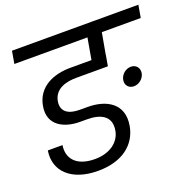

<svg xmlns="http://www.w3.org/2000/svg" viewBox="-132 -871 1016 1017"><g transform="rotate(-20 376.0 -363.0)"><path d="M583.6 -341.9C612.7 -341.9 639.8 -364.7 645.1 -393.1C650.1 -422.2 631.5 -445 602.4 -445C573 -445 545.9 -422.2 540.9 -393.1C535.6 -364.7 554.2 -341.9 583.6 -341.9ZM252.2 14.3C391.3 14.3 472 -54.4 489.6 -151.5C511.6 -275 418.1 -323.1 313.8 -323.1C298 -323.1 282 -323.1 269.6 -323.1C213.7 -323.1 166.3 -343.8 176.8 -405.6C189.5 -474.4 257.1 -488.6 312.7 -488.6H489.2L499.8 -549.2H298.9C208.3 -549.2 112.3 -513.3 94.1 -408.1C75.1 -299 168.2 -262.5 248.9 -262.5C260.9 -262.5 275.7 -262.5 289.4 -262.5C360.3 -262.5 424.8 -237.8 409.9 -154.5C399.6 -95.4 344 -50.1 258.2 -50.1C154.3 -50.1 108.9 -104.6 120.6 -178.7H37.9C19.6 -65.6 102.8 14.3 252.2 14.3ZM740.4 -669.6 752.5 -740H40.1L28 -669.6ZM495.3 -526.4 531.3 -727.5H450.1L414.8 -526.4Z"/></g></svg>

Font: Poppins Devanagari Thin
Style: Italic
Weight: 100
Italic angle: -10°
Designer: Ninad Kale (Devanagari), Jonny Pinhorn (Latin)
Foundry: Indian Type Foundry
Version: 4.005